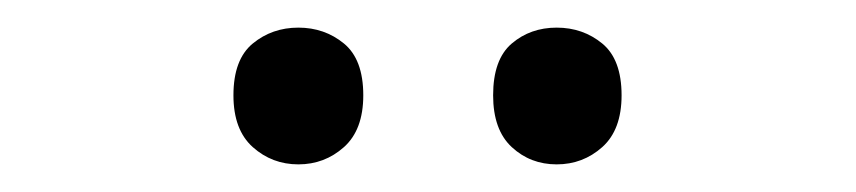

<svg xmlns="http://www.w3.org/2000/svg" viewBox="-20 -750 620 139"><path d="M149 -681Q149 -707 163 -718.5Q177 -730 196 -730Q215 -730 229 -718.5Q243 -707 243 -681Q243 -656 229 -643.5Q215 -631 196 -631Q177 -631 163 -643.5Q149 -656 149 -681ZM337 -681Q337 -707 350.5 -718.5Q364 -730 383 -730Q402 -730 416 -718.5Q430 -707 430 -681Q430 -656 416 -643.5Q402 -631 383 -631Q364 -631 350.5 -643.5Q337 -656 337 -681Z"/></svg>

Font: Noto Sans Coptic
Style: Regular
Weight: 400
Designer: Monotype Design Team, Denis Moyogo Jacquerye
Foundry: Monotype Imaging Inc.
Version: Version 2.002; ttfautohint (v1.8.4.7-5d5b)